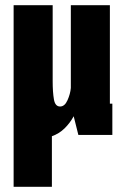

<svg xmlns="http://www.w3.org/2000/svg" viewBox="-20 -520 490 740"><path d="M32.5 200V-500H183V-207Q183 -165 187.8 -137.2Q192.5 -109.5 211.5 -109.5Q229.5 -109.5 240.2 -133.8Q251 -158 253 -181V-500H403.5V-120.5H413V0H282L264 -72Q250 -46 228.8 -25.2Q207.5 -4.5 180 5V200Z"/></svg>

Font: Trispace Condensed
Style: Bold
Weight: 700
Width: 3
Designer: Tyler Finck
Foundry: Etcetera Type Company
Version: Version 1.210; ttfautohint (v1.8.3)